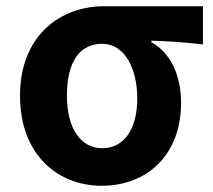

<svg xmlns="http://www.w3.org/2000/svg" viewBox="-20 -580 682 614"><path d="M305 14C452 14 559 -86 559 -251C559 -342 524 -412 464 -445V-450C524 -448 567 -445 629 -438V-560H312C174 -560 44 -467 44 -274C44 -88 162 14 305 14ZM307 -106C239 -106 194 -168 194 -274C194 -390 240 -440 307 -440C379 -440 419 -360 419 -265C419 -165 375 -106 307 -106Z"/></svg>

Font: Noto Sans KR Bold
Style: Regular
Weight: 700
Designer: Ryoko NISHIZUKA  (kana & ideographs); Paul D. Hunt (Latin, Greek & Cyrillic); Wenlong ZHANG  (bopomofo); Sandoll Communi
Foundry: Adobe Systems Incorporated
Version: Version 1.004;PS 1.004;hotconv 1.0.82;makeotf.lib2.5.63406